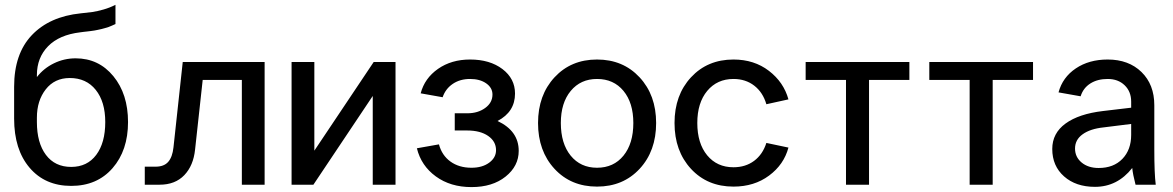

<svg xmlns="http://www.w3.org/2000/svg" viewBox="-20 -760 4826 790"><path d="M131.8 -275.9V-257.8Q131.8 -172.4 168.9 -122.8Q206.1 -73.2 272.9 -73.2Q338.9 -73.2 376 -122.8Q413.1 -172.4 413.1 -257.8Q413.1 -341.3 374 -390.1Q335 -439 267.1 -439Q204.6 -439 168.2 -392.3Q131.8 -345.7 131.8 -275.9ZM38.1 -272V-402.8Q38.1 -538.6 110.8 -615.2Q183.6 -691.9 312 -705.1Q342.8 -708 361.1 -710.7Q379.4 -713.4 406 -720.9Q432.6 -728.5 455.1 -740.2V-661.1Q448.2 -657.7 440.4 -654.5Q432.6 -651.4 426.8 -648.9Q420.9 -646.5 411.6 -644.3Q402.3 -642.1 397.9 -640.6Q393.6 -639.2 382.6 -637.2Q371.6 -635.3 368.9 -634.5Q366.2 -633.8 353.5 -632.3Q340.8 -630.9 339.6 -630.6Q338.4 -630.4 324.2 -628.9L310.1 -627Q223.6 -616.7 177.7 -569.6Q131.8 -522.5 131.8 -451.2V-442.9Q159.7 -479 201.9 -499.5Q244.1 -520 291 -520Q386.2 -520 446.5 -446.5Q506.8 -373 506.8 -257.8Q506.8 -141.1 443.1 -68.1Q379.4 4.9 272.9 4.9Q165.5 4.9 101.8 -69.8Q38.1 -144.5 38.1 -272Z M731.9 -504.9H1068.8V0H975.1V-431.2H814L782.7 -145Q775.9 -78.6 738.3 -39.3Q700.7 0 636.7 0H575.7V-74.2H620.1Q654.8 -74.2 672.1 -94Q689.5 -113.8 693.8 -153.8Z M1179.7 -504.9H1273.4V-140.1L1517.6 -504.9H1607.4V0H1513.7V-365.2L1269.5 0H1179.7Z M1902.3 -223.1H1851.1V-293.9H1903.3Q1946.3 -293.9 1976.3 -315.7Q2006.3 -337.4 2006.3 -371.1Q2006.3 -398.9 1980.5 -417Q1954.6 -435.1 1914.1 -435.1Q1872.6 -435.1 1842.8 -414.8Q1813 -394.5 1801.3 -359.9L1710.9 -376Q1727.1 -438 1782.2 -476.6Q1837.4 -515.1 1914.1 -515.1Q1995.6 -515.1 2047.4 -475.8Q2099.1 -436.5 2099.1 -375Q2099.1 -299.8 2027.3 -262.2Q2114.3 -221.2 2114.3 -139.2Q2114.3 -76.7 2060.3 -33.4Q2006.3 9.8 1919.9 9.8Q1833.5 9.8 1773.2 -34.2Q1712.9 -78.1 1695.3 -149.9L1786.1 -166Q1798.3 -120.6 1833.5 -95.2Q1868.7 -69.8 1919.9 -69.8Q1964.4 -69.8 1992.7 -90.6Q2021 -111.3 2021 -142.1Q2021 -178.2 1988.5 -200.7Q1956.1 -223.1 1902.3 -223.1Z M2679.7 -253.9Q2679.7 -138.7 2611.8 -65.4Q2543.9 7.8 2436.5 7.8Q2329.1 7.8 2261.5 -65.4Q2193.8 -138.7 2193.8 -253.9Q2193.8 -368.7 2261.7 -441.9Q2329.6 -515.1 2436.5 -515.1Q2543.5 -515.1 2611.6 -441.9Q2679.7 -368.7 2679.7 -253.9ZM2287.6 -253.9Q2287.6 -169.4 2328.1 -119.6Q2368.7 -69.8 2436.5 -69.8Q2504.9 -69.8 2545.4 -119.6Q2585.9 -169.4 2585.9 -253.9Q2585.9 -336.9 2545.4 -386Q2504.9 -435.1 2436.5 -435.1Q2369.1 -435.1 2328.4 -386Q2287.6 -336.9 2287.6 -253.9Z M2755.4 -253.9Q2755.4 -368.7 2823.2 -441.9Q2891.1 -515.1 2998 -515.1Q3083 -515.1 3143.8 -468.5Q3204.6 -421.9 3224.1 -351.1L3133.3 -331.1Q3119.1 -379.9 3083.5 -407.5Q3047.9 -435.1 2998 -435.1Q2930.7 -435.1 2889.9 -386Q2849.1 -336.9 2849.1 -253.9Q2849.1 -170.4 2889.6 -121.1Q2930.2 -71.8 2998 -71.8Q3047.4 -71.8 3082.8 -98.1Q3118.2 -124.5 3133.3 -171.9L3224.1 -152.8Q3205.6 -83 3144.5 -37.6Q3083.5 7.8 2998 7.8Q2890.6 7.8 2823 -65.4Q2755.4 -138.7 2755.4 -253.9Z M3294.9 -431.2V-504.9H3721.7V-431.2H3555.7V0H3460.9V-431.2Z M3803.7 -431.2V-504.9H4230.5V-431.2H4064.5V0H3969.7V-431.2Z M4735.4 0H4652.3Q4641.1 -43 4638.7 -68.8Q4577.6 8.8 4485.4 8.8Q4406.7 8.8 4358.2 -34.2Q4309.6 -77.1 4309.6 -147Q4309.6 -211.9 4364.3 -251.7Q4418.9 -291.5 4518.6 -303.2L4634.3 -316.9V-341.8Q4634.3 -383.3 4607.4 -409.2Q4580.6 -435.1 4537.6 -435.1Q4495.6 -435.1 4466.3 -416.5Q4437 -397.9 4426.3 -363.8L4335.4 -379.9Q4352.1 -441.9 4406.5 -478.5Q4460.9 -515.1 4537.6 -515.1Q4624 -515.1 4676.8 -463.6Q4729.5 -412.1 4729.5 -327.1V-145Q4729.5 -45.9 4735.4 0ZM4500.5 -68.8Q4562 -68.8 4598.1 -106.2Q4634.3 -143.6 4634.3 -205.1V-250L4520.5 -235.8Q4465.8 -230 4434.6 -207.5Q4403.3 -185.1 4403.3 -148.9Q4403.3 -113.8 4430.4 -91.3Q4457.5 -68.8 4500.5 -68.8Z"/></svg>

Font: LT Superior Med
Style: Regular
Weight: 500
Designer: Daniel Lyons
Foundry: LyonsType
Version: Version 1.000